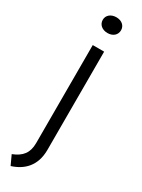

<svg xmlns="http://www.w3.org/2000/svg" viewBox="-230 -727 682 919"><g transform="rotate(30 111.0 -267.0)"><path d="M110 -615C140 -615 160 -633 160 -659C160 -684 140 -702 110 -702C80 -702 59 -684 59 -659C59 -633 80 -615 110 -615ZM27 168C91 148 141 102 141 13V-530H78V12C78 66 54 96 3 116Z"/></g></svg>

Font: Roundo
Style: Regular
Weight: 400
Designer: Shiva Nallaperumal
Foundry: Indian Type Foundry
Version: Version 2.000